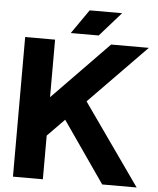

<svg xmlns="http://www.w3.org/2000/svg" viewBox="-59 -939 815 990"><g transform="rotate(5 348.5 -444.5)"><path d="M422.4 -763.7 532.7 -888.7H364.7L277.8 -763.7ZM200.2 -226.1 288.1 -315.9 507.3 0H685.5L389.6 -419.9L685.5 -722.7H490.2L200.2 -424.8V-722.7H45.4V0H200.2Z"/></g></svg>

Font: Giphurs ExtraBold
Style: Regular
Weight: 800
Version: Version 1.000